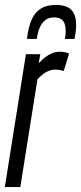

<svg xmlns="http://www.w3.org/2000/svg" viewBox="-25 -755 328 775"><path d="M137.6 -536.2 131.3 -499.5Q144.9 -514.6 158.7 -524.9Q172.5 -535.2 186.6 -540.7Q200.7 -546.2 214.4 -546.2Q225.4 -546.2 234.8 -544.7Q244.1 -543.2 253.8 -538.6L232.2 -468.3Q223.5 -471.3 214.5 -472.6Q205.6 -474 197.8 -474Q180.9 -474 163.5 -465.1Q146 -456.2 126.1 -434.7L57 0H-5.4L79.6 -536.2ZM201.1 -735.2Q226.3 -735.2 244.7 -727.5Q263 -719.8 272.6 -701.9Q282.2 -684 282.2 -653.4Q282.2 -639.8 280.3 -625Q278.5 -610.1 275.9 -597.8H236.7Q238.4 -606.1 239.3 -613.6Q240.1 -621.1 240.1 -630.3Q240.1 -647.3 235.6 -659.8Q231 -672.3 220.5 -678.5Q210 -684.7 192.8 -684.7Q171.6 -684.7 157.7 -673.8Q143.7 -662.8 135.4 -643.5Q127.1 -624.3 123.8 -597.8H83.9Q89.5 -647.2 103.5 -677.3Q117.5 -707.3 141.3 -721.3Q165.1 -735.2 201.1 -735.2Z"/></svg>

Font: Georama
Style: Italic
Weight: 400
Width: 2
Italic angle: -9°
Designer: Jean-Baptiste Levee
Foundry: Production Type
Version: Version 1.000